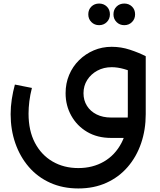

<svg xmlns="http://www.w3.org/2000/svg" viewBox="-20 -778 902 1083"><path d="M422 285Q334 285 263 253Q192 221 142.5 163.5Q93 106 66.5 30Q40 -46 40 -134Q40 -176 46.5 -218.5Q53 -261 64 -301L160 -282Q150 -243 145.5 -206.5Q141 -170 141 -137Q141 -41 177 27.5Q213 96 276.5 133Q340 170 422 170Q503 170 566 133.5Q629 97 665 28.5Q701 -40 701 -134V-461H802V-134Q802 -46 776 30Q750 106 700.5 163.5Q651 221 580.5 253Q510 285 422 285ZM607 0Q529 0 471.5 -34Q414 -68 382 -125.5Q350 -183 350 -252Q350 -308 370 -355.5Q390 -403 426 -438.5Q462 -474 509 -494Q556 -514 610 -514Q663 -514 713 -497.5Q763 -481 802 -461L757 -358Q675 -399 610 -399Q565 -399 529 -379.5Q493 -360 472 -327Q451 -294 451 -252Q451 -212 470.5 -181Q490 -150 525 -132.5Q560 -115 607 -115H751V0ZM681 -636Q655 -636 637.5 -653.5Q620 -671 620 -697Q620 -724 637.5 -741Q655 -758 681 -758Q707 -758 724.5 -741Q742 -724 742 -697Q742 -671 724.5 -653.5Q707 -636 681 -636ZM539 -636Q513 -636 495.5 -653.5Q478 -671 478 -697Q478 -724 495.5 -741Q513 -758 539 -758Q565 -758 582.5 -741Q600 -724 600 -697Q600 -671 582.5 -653.5Q565 -636 539 -636Z"/></svg>

Font: Alexandria
Style: Regular
Weight: 400
Designer: Mohamed Gaber
Foundry: Kief Type Foundry
Version: Version 5.100